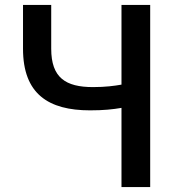

<svg xmlns="http://www.w3.org/2000/svg" viewBox="-20 -756 723 776"><path d="M471 0H587V-736H471V-414C443 -409 406 -404 356 -404C245 -404 187 -442 187 -559V-736H73V-559C73 -376 176 -310 344 -310C399 -310 436 -314 471 -320Z"/></svg>

Font: Noto Sans CJK JP Medium
Style: Regular
Weight: 500
Designer: Ryoko NISHIZUKA (kana & ideographs); Paul D. Hunt (Latin, Greek & Cyrillic); Wenlong ZHANG (bopomofo); Sandoll Communica
Foundry: Adobe Systems Incorporated
Version: Version 1.004;PS 1.004;hotconv 1.0.82;makeotf.lib2.5.63406